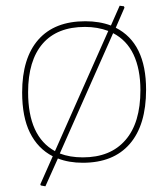

<svg xmlns="http://www.w3.org/2000/svg" viewBox="-20 -570 593 677"><path d="M388.2 -472.2Q495.1 -418 495.1 -253.9Q495.1 -128.9 437.5 -62.5Q379.9 3.9 272 3.9Q222.7 3.9 184.1 -11.2L140.1 86.9L124 84L122.1 80.1L166 -19Q113.3 -45.9 85.4 -102.5Q58.1 -157.7 58.1 -244.1Q58.1 -365.2 115.2 -430.2Q172.4 -495.1 280.8 -495.1Q331.1 -495.1 371.1 -480L401.9 -549.8L417 -547.9L418.9 -543ZM79.1 -245.1Q79.1 -88.9 173.8 -37.1L361.8 -460.9Q323.7 -475.1 279.8 -475.1Q181.6 -475.1 130.4 -416Q79.1 -356.4 79.1 -245.1ZM272 -15.1Q369.6 -15.1 422.4 -76.2Q475.1 -136.7 475.1 -252Q475.1 -326.2 450.7 -377.9Q426.8 -428.2 378.9 -453.1L190.9 -28.8Q226.1 -15.1 272 -15.1Z"/></svg>

Font: Datalegreya
Style: Dot
Weight: 700
Designer: Figs Lab
Foundry: Figs Lab
Version: Version 1.002;PS 001.002;hotconv 1.0.70;makeotf.lib2.5.58329